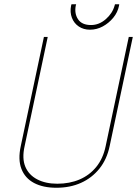

<svg xmlns="http://www.w3.org/2000/svg" viewBox="-20 -874 646 905"><path d="M542 -854H522L520 -847Q510 -811 478.5 -783.5Q447 -756 409 -756Q366 -756 348 -783Q330 -810 337 -847L339 -854H317L315 -847Q309 -816 319 -790Q329 -764 351.5 -749Q374 -734 404 -734Q436 -734 464.5 -749.5Q493 -765 514 -790.5Q535 -816 541 -847ZM497 -186 606 -700H587L478 -185Q466 -127 434 -87.5Q402 -48 355 -28Q308 -8 250 -8Q195 -8 155.5 -28.5Q116 -49 99.5 -88Q83 -127 96 -185L205 -700H187L78 -186Q64 -122 81 -78Q98 -34 140.5 -11.5Q183 11 246 11Q310 11 361.5 -12Q413 -35 448.5 -79Q484 -123 497 -186Z"/></svg>

Font: Advent Pro Thin
Style: Italic
Weight: 250
Italic angle: -12°
Version: Version 3.000